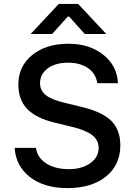

<svg xmlns="http://www.w3.org/2000/svg" viewBox="-20 -946 690 983"><path d="M55 -189H164Q171 -139 216.5 -109.5Q262 -80 333 -80Q399 -80 442 -110.5Q485 -141 485 -188Q485 -228 453 -253.5Q421 -279 351 -296L260 -318Q165 -341 119.5 -388Q74 -435 74 -513Q74 -607 145 -664.5Q216 -722 331 -722Q438 -722 509 -665.5Q580 -609 584 -520H478Q471 -569 431 -597Q391 -625 329 -625Q264 -625 224.5 -596Q185 -567 185 -520Q185 -482 215 -458.5Q245 -435 314 -419L392 -400Q501 -375 548.5 -328.5Q596 -282 596 -202Q596 -101 522.5 -42Q449 17 324 17Q207 17 134 -39Q61 -95 55 -189ZM281 -926H380L524 -772H414L334 -861H327L247 -772H137Z"/></svg>

Font: Manrope Medium
Style: Medium
Weight: 500
Designer: Mikhail Sharanda
Foundry: Mikhail Sharanda
Version: Version 4.000;hotconv 1.0.109;makeotfexe 2.5.65596